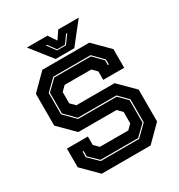

<svg xmlns="http://www.w3.org/2000/svg" viewBox="-198 -991 1047 1123"><g transform="rotate(-30 325.5 -429.0)"><path d="M160.5 0 57.5 -103V-229H199V-172L229.5 -141.5H421.5L452 -172V-249L421.5 -279.5H163.5L60.5 -382.5V-597L163.5 -700H481L584 -597V-471H442.5V-528L412 -558.5H232.5L201.5 -528V-451.5L232.5 -421H490.5L593.5 -318V-103L490.5 0ZM192.5 -67H451.5L523.5 -137.5V-293L464 -353.5H202.5L135 -422V-562L201 -626H448.5L509 -564.5V-532.5H516V-566.5L451 -633H198.5L128 -564V-420L200.5 -346.5H461.5L516.5 -291V-139.5L449 -74H195L135 -132V-168H128V-130ZM262.5 -716 150.5 -858H289L325.5 -804L362 -858H500.5L388.5 -716ZM295 -755H354.5L397 -813H389L351 -760.5H298.5L260 -813H252.5Z"/></g></svg>

Font: Tourney ExtraBold
Style: Regular
Weight: 800
Designer: Tyler Finck
Foundry: Etcetera Type Co
Version: Version 1.015